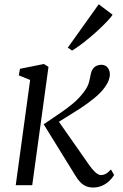

<svg xmlns="http://www.w3.org/2000/svg" viewBox="-20 -848 561 879"><path d="M52 0 118 -482 66 -503 71.5 -533 181 -555 202 -542 127.5 0ZM406 10.5Q389 10.5 374.8 4.8Q360.5 -1 348.5 -13Q336.5 -25 325.5 -43.5L180 -279Q218.5 -305.5 252.5 -328.2Q286.5 -351 315.2 -375.2Q344 -399.5 365.5 -429Q381 -449.5 386.8 -469.5Q392.5 -489.5 394.5 -504.5Q397.5 -520.5 404.2 -531Q411 -541.5 421.5 -546.5Q432 -551.5 443.5 -551.5Q461 -551.5 471.5 -540Q482 -528.5 483 -510Q483.5 -496.5 477.8 -480.8Q472 -465 459.5 -448Q442 -423.5 411.8 -398.8Q381.5 -374 347.8 -352Q314 -330 284.2 -312Q254.5 -294 237.5 -283V-308L387.5 -93.5Q401 -74 415.5 -60.2Q430 -46.5 442.5 -46.5Q453 -46.5 463 -51.5Q473 -56.5 488 -72L502.5 -47Q494.5 -33 480.5 -19.8Q466.5 -6.5 447.8 2Q429 10.5 406 10.5ZM290.5 -630 432 -828.5 495.5 -780.5Q488.5 -769.5 473.2 -753.2Q458 -737 437.8 -717.8Q417.5 -698.5 395 -679.5Q372.5 -660.5 350.5 -644Q328.5 -627.5 310 -616.5Z"/></svg>

Font: Merriweather 48pt Light
Style: Italic
Weight: 300
Italic angle: -7.8°
Version: Version 2.101